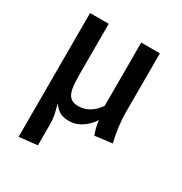

<svg xmlns="http://www.w3.org/2000/svg" viewBox="-173 -656 946 998"><g transform="rotate(30 300.0 -156.5)"><path d="M499 -176Q499 -94 521 0L418 13Q412 -1 406 -24.5Q400 -48 398 -69Q374 -32 339 -9.5Q304 13 267 13Q231 13 210.5 2Q190 -9 169 -37Q179 -2 184 23Q189 48 189 74V203L80 215V-528H192V-230Q192 -174 197 -143Q202 -112 218 -95Q234 -78 268 -78Q305 -78 335 -97Q365 -116 387 -148V-528H499Z"/></g></svg>

Font: Fira Mono Medium
Style: Regular
Weight: 500
Designer: Carrois Corporate & Edenspiekermann AG
Foundry: Carrois Corporate GbR & Edenspiekermann AG
Version: Version 3.206